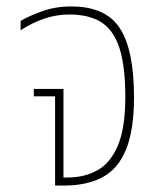

<svg xmlns="http://www.w3.org/2000/svg" viewBox="-20 -576 502 596"><path d="M151 0V-277H85V-300H177V-25H190Q242 -25 282.5 -47.5Q323 -70 346 -124.5Q369 -179 369 -275Q369 -370 351 -426Q333 -482 295 -506.5Q257 -531 195 -531Q155 -531 117 -518Q79 -505 44 -482V-511Q69 -526 110.5 -541Q152 -556 201 -556Q308 -556 352 -488.5Q396 -421 396 -274Q396 -173 371.5 -112.5Q347 -52 298.5 -26Q250 0 178 0Z"/></svg>

Font: Noto Sans Thai SemCond Thin
Style: Regular
Weight: 100
Width: 4
Designer: Monotype Design Team
Foundry: Monotype Imaging Inc.
Version: Version 2.002; ttfautohint (v1.8.4.7-5d5b)